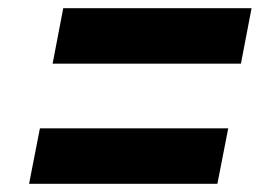

<svg xmlns="http://www.w3.org/2000/svg" viewBox="-20 -571 660 469"><path d="M108.5 -415.5H568.5L594.5 -551H134.5ZM51 -122H511L537.5 -257.5H77.5Z"/></svg>

Font: Monaspace Neon ExtraBold
Style: Italic
Weight: 800
Italic angle: -11°
Designer: Riley Cran & the Lettermatic Team
Foundry: Lettermatic
Version: Version 1.200 (Monaspace Neon)